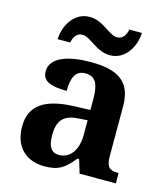

<svg xmlns="http://www.w3.org/2000/svg" viewBox="-114 -853 829 952"><g transform="rotate(15 300.0 -377.0)"><path d="M374 -606C445 -606 495 -673 499 -754H434C430 -727 414 -701 385 -701C343 -701 300 -764 229 -764C157 -764 107 -697 103 -616H168C172 -643 187 -669 217 -669C260 -669 302 -606 374 -606ZM202 10C278 10 307 -15 351 -69H360L381 0H567V-53H563C518 -53 503 -69 503 -124V-379C503 -504 433 -549 293 -549C180 -549 87 -520 87 -447C87 -398 128 -380 213 -380C213 -448 230 -488 281 -488C336 -488 351 -447 351 -374V-319L269 -316C119 -311 45 -261 45 -153C45 -42 114 10 202 10ZM257 -63C218 -63 200 -92 200 -149C200 -221 226 -259 306 -263L351 -266V-191C351 -113 314 -63 257 -63Z"/></g></svg>

Font: Noto Serif Lao
Style: Bold
Weight: 700
Designer: Monotype Design Team
Foundry: Monotype Imaging Inc.
Version: Version 2.003